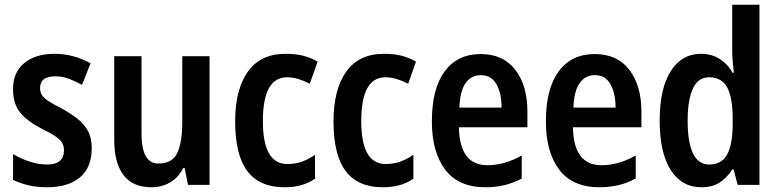

<svg xmlns="http://www.w3.org/2000/svg" viewBox="-20 -780 3291 810"><path d="M367 -155Q367 -73 317 -31.5Q267 10 180 10Q136 10 101.5 2Q67 -6 35 -21V-130Q65 -112 103 -99Q141 -86 179 -86Q215 -86 232.5 -101.5Q250 -117 250 -145Q250 -161 244 -174Q238 -187 218.5 -201.5Q199 -216 158 -236Q97 -267 66 -304Q35 -341 35 -405Q35 -475 82.5 -514Q130 -553 210 -553Q290 -553 362 -513L326 -422Q298 -437 271.5 -447.5Q245 -458 212 -458Q149 -458 149 -408Q149 -393 156 -380.5Q163 -368 183 -354.5Q203 -341 241 -322Q277 -302 305.5 -280Q334 -258 350.5 -228.5Q367 -199 367 -155Z M864 -543V0H773L759 -71H753Q732 -30 697 -10Q662 10 619 10Q540 10 501 -41.5Q462 -93 462 -189V-543H577V-217Q577 -90 648 -90Q707 -90 728 -135Q749 -180 749 -266V-543Z M1180 10Q1075 10 1023.5 -58Q972 -126 972 -268Q972 -402 1025.5 -477.5Q1079 -553 1185 -553Q1230 -553 1262.5 -544Q1295 -535 1320 -520L1287 -427Q1261 -440 1237.5 -447Q1214 -454 1191 -454Q1089 -454 1089 -269Q1089 -88 1192 -88Q1226 -88 1253.5 -98Q1281 -108 1309 -127V-26Q1281 -7 1249.5 1.5Q1218 10 1180 10Z M1595 10Q1490 10 1438.5 -58Q1387 -126 1387 -268Q1387 -402 1440.5 -477.5Q1494 -553 1600 -553Q1645 -553 1677.5 -544Q1710 -535 1735 -520L1702 -427Q1676 -440 1652.5 -447Q1629 -454 1606 -454Q1504 -454 1504 -269Q1504 -88 1607 -88Q1641 -88 1668.5 -98Q1696 -108 1724 -127V-26Q1696 -7 1664.5 1.5Q1633 10 1595 10Z M2008 -552Q2103 -552 2154 -485.5Q2205 -419 2205 -309V-243H1916Q1919 -83 2036 -83Q2109 -83 2181 -124V-27Q2114 10 2028 10Q1914 10 1858 -64.5Q1802 -139 1802 -268Q1802 -406 1856 -479Q1910 -552 2008 -552ZM2008 -463Q1969 -463 1945 -430.5Q1921 -398 1918 -326H2096Q2096 -386 2074.5 -424.5Q2053 -463 2008 -463Z M2489 -552Q2584 -552 2635 -485.5Q2686 -419 2686 -309V-243H2397Q2400 -83 2517 -83Q2590 -83 2662 -124V-27Q2595 10 2509 10Q2395 10 2339 -64.5Q2283 -139 2283 -268Q2283 -406 2337 -479Q2391 -552 2489 -552ZM2489 -463Q2450 -463 2426 -430.5Q2402 -398 2399 -326H2577Q2577 -386 2555.5 -424.5Q2534 -463 2489 -463Z M2939 10Q2856 10 2809.5 -63Q2763 -136 2763 -271Q2763 -406 2809.5 -479.5Q2856 -553 2937 -553Q2981 -553 3015 -532Q3049 -511 3071 -473H3076Q3074 -496 3071.5 -518.5Q3069 -541 3069 -562V-760H3184V0H3092L3075 -65H3069Q3046 -29 3015.5 -9.5Q2985 10 2939 10ZM2972 -86Q3024 -86 3047 -127Q3070 -168 3071 -252V-279Q3071 -368 3048 -411Q3025 -454 2971 -454Q2926 -454 2903.5 -407Q2881 -360 2881 -271Q2881 -86 2972 -86Z"/></svg>

Font: Noto Sans Sinhala Condensed SemiBold
Style: Regular
Weight: 600
Width: 3
Designer: Jelle Bosma - Monotype Design Team
Foundry: Monotype Imaging Inc.
Version: Version 2.006; ttfautohint (v1.8.4.7-5d5b)